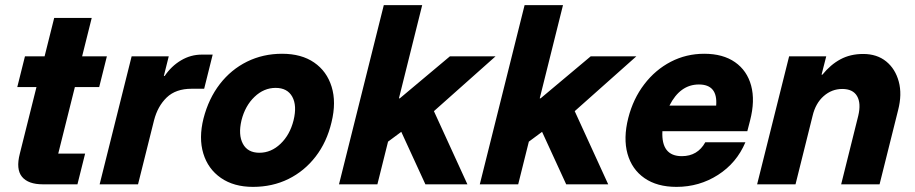

<svg xmlns="http://www.w3.org/2000/svg" viewBox="-20 -720 3573 750"><path d="M147.5 0Q90 0 65.8 -29.6Q41.7 -59.2 57.5 -120L122.5 -380H47.5L77.5 -500H154.2L191.7 -650H338.3L300.8 -500H397.5L367.5 -380H272.5L207.5 -120H312.5L282.5 0Z M369.2 0 494.2 -500H639.2L620 -423.3H623.3Q649.2 -461.7 687.1 -484.2Q725 -506.7 768.3 -506.7H810.8L777.5 -373.3H728.3Q666.7 -373.3 631.2 -339.2Q595.8 -305 581.7 -250L519.2 0Z M968.3 10Q893.3 10 842.9 -25Q792.5 -60 774.2 -120.4Q755.8 -180.8 775 -257.5Q795 -335 838.8 -391.7Q882.5 -448.3 945 -479.2Q1007.5 -510 1081.7 -510Q1157.5 -510 1207.1 -475.8Q1256.7 -441.7 1275.4 -381.2Q1294.2 -320.8 1275 -242.5Q1256.7 -165 1212.9 -108.3Q1169.2 -51.7 1106.7 -20.8Q1044.2 10 968.3 10ZM993.3 -123.3Q1039.2 -123.3 1075.8 -158.3Q1112.5 -193.3 1126.7 -250Q1140.8 -307.5 1121.7 -342.1Q1102.5 -376.7 1056.7 -376.7Q1010.8 -376.7 974.2 -341.7Q937.5 -306.7 923.3 -250Q910 -193.3 928.8 -158.3Q947.5 -123.3 993.3 -123.3Z M1304.2 0 1479.2 -700H1629.2L1538.3 -335.8H1541.7L1737.5 -500H1915.8L1675 -285.8L1805.8 0H1641.7L1547.5 -205L1495.8 -166.7L1454.2 0Z M1854.2 0 2029.2 -700H2179.2L2088.3 -335.8H2091.7L2287.5 -500H2465.8L2225 -285.8L2355.8 0H2191.7L2097.5 -205L2045.8 -166.7L2004.2 0Z M2622.5 10Q2546.7 10 2497.5 -24.2Q2448.3 -58.3 2431.2 -119.2Q2414.2 -180 2434.2 -259.2Q2453.3 -334.2 2496.7 -390.8Q2540 -447.5 2600.4 -478.8Q2660.8 -510 2730.8 -510Q2804.2 -510 2851.2 -477.1Q2898.3 -444.2 2914.2 -385.4Q2930 -326.7 2910 -249.2L2899.2 -207.5H2567.5Q2562.5 -110 2643.3 -110Q2705 -110 2735 -164.2H2891.7Q2857.5 -83.3 2784.6 -36.7Q2711.7 10 2622.5 10ZM2595 -307.5H2777.5Q2784.2 -390 2710 -390Q2636.7 -390 2595 -307.5Z M2937.5 0 3062.5 -500H3207.5L3189.2 -428.3H3192.5Q3224.2 -467.5 3262.9 -488.3Q3301.7 -509.2 3351.7 -509.2Q3405.8 -509.2 3441.7 -480Q3477.5 -450.8 3490.8 -401.2Q3504.2 -351.7 3488.3 -290L3415.8 0H3265.8L3332.5 -267.5Q3344.2 -316.7 3327.9 -344.6Q3311.7 -372.5 3270 -372.5Q3229.2 -372.5 3197.5 -344.6Q3165.8 -316.7 3154.2 -267.5L3087.5 0Z"/></svg>

Font: Funnel Sans ExtraBold
Style: Italic
Weight: 800
Italic angle: -14.036°
Version: Version 1.000; Beta; Release 5; Build 24; ttfautohint (v1.8.